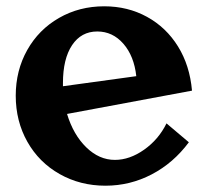

<svg xmlns="http://www.w3.org/2000/svg" viewBox="-20 -585 660 610"><path d="M509 -193 580 -133Q531 -67 462 -31Q393 5 315 5Q235 5 169.5 -32Q104 -69 67 -134.5Q30 -200 30 -281Q30 -361 66.5 -426Q103 -491 167.5 -528Q232 -565 311 -565Q386 -565 447 -531.5Q508 -498 545.5 -437.5Q583 -377 590 -297L193 -223Q213 -157 254 -117Q295 -77 345 -77Q392 -77 438 -109.5Q484 -142 509 -193ZM180 -321V-311L413 -343Q406 -407 372 -446Q338 -485 289 -485Q238 -485 209 -441.5Q180 -398 180 -321Z"/></svg>

Font: Otomanopee
Style: Regular
Weight: 400
Designer: Das Ende der Wildnis
Foundry: Gutenberg Labo
Version: Version 3.000